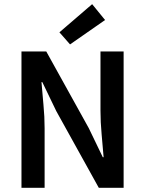

<svg xmlns="http://www.w3.org/2000/svg" viewBox="-20 -901 696 921"><path d="M83 0V-654H202L406 -286L473 -147H477Q473 -198 467.5 -256.5Q462 -315 462 -370V-654H573V0H454L250 -368L183 -507H179Q183 -455 188.5 -398Q194 -341 194 -286V0ZM316 -688 265 -746 422 -881 484 -805Z"/></svg>

Font: CV Source Sans Light
Style: Bold
Weight: 600
Designer: Paul D. Hunt
Foundry: Adobe Systems Incorporated
Version: Version 3.001